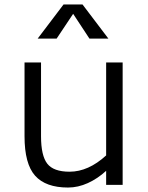

<svg xmlns="http://www.w3.org/2000/svg" viewBox="-20 -829 665 861"><path d="M90 0ZM530 -549V0H456V-63Q418 -28 374 -8Q330 12 285 12Q185 12 137.5 -41Q90 -94 90 -218V-549H164V-218Q164 -131 192 -95Q220 -59 292 -59Q376 -59 456 -132V-549ZM381 -656 308 -767 234 -656H149L265 -809H350L466 -656Z"/></svg>

Font: Biryani Light
Style: Regular
Weight: 300
Designer: Dan Reynolds and Mathieu Réguer
Foundry: Dan Reynolds and Mathieu Réguer
Version: Version 1.004; ttfautohint (v1.1) -l 5 -r 5 -G 72 -x 0 -D la